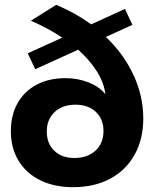

<svg xmlns="http://www.w3.org/2000/svg" viewBox="-20 -769 654 796"><path d="M283 7Q205 7 147 -21.5Q89 -50 57 -102.5Q25 -155 25 -225Q25 -292 53 -341.5Q81 -391 132 -418Q183 -445 252 -445Q303 -445 348 -427Q393 -409 417 -378Q411 -427 381 -474Q351 -521 304 -563L126 -482L95 -548L238 -613Q178 -653 108 -683L213 -749Q292 -716 358 -668L498 -732L529 -666L419 -616Q493 -545 533.5 -458Q574 -371 574 -278Q574 -192 538 -127.5Q502 -63 436.5 -28Q371 7 283 7ZM288 -114Q343 -114 376 -144.5Q409 -175 409 -226Q409 -275 377.5 -305Q346 -335 293 -335Q239 -335 206.5 -304.5Q174 -274 174 -224Q174 -174 205 -144Q236 -114 288 -114Z"/></svg>

Font: Montserrat
Style: Bold
Weight: 700
Designer: Julieta Ulanovsky
Foundry: Julieta Ulanovsky
Version: Version 9.000; ttfautohint (v1.8.4.7-5d5b)